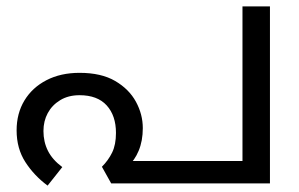

<svg xmlns="http://www.w3.org/2000/svg" viewBox="-20 -574 936 601"><path d="M229 -346Q297 -346 340.5 -320.5Q384 -295 405.5 -255.5Q427 -216 427 -173Q427 -133 414 -102Q401 -71 382 -57L357 -70H739V-554H825V0H328L299 -52Q319 -72 331 -96.5Q343 -121 343 -158Q343 -212 314 -244Q285 -276 229 -276Q194 -276 168.5 -260.5Q143 -245 129.5 -220Q116 -195 116 -164Q116 -130 130 -102Q144 -74 175 -51L129 7Q87 -24 59.5 -66.5Q32 -109 32 -166Q32 -219 56.5 -259.5Q81 -300 125.5 -323Q170 -346 229 -346Z"/></svg>

Font: lmalayalam05
Style: Book
Weight: 400
Designer: Jelle Bosma - Monotype Design Team
Foundry: Monotype Imaging Inc.
Version: Version 2.003